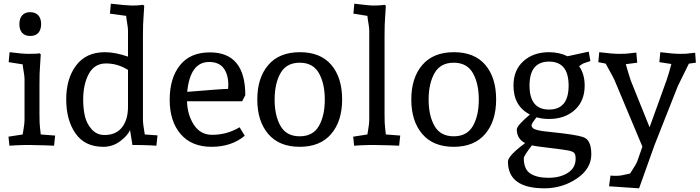

<svg xmlns="http://www.w3.org/2000/svg" viewBox="-20 -786 3798 1041"><path d="M85 -655Q85 -685 100 -702.5Q115 -720 143.5 -720Q172 -720 187.5 -703Q203 -686 203 -655.5Q203 -625 188 -608Q173 -591 144 -591Q115 -591 100 -608Q85 -625 85 -655ZM32 -503Q102 -494 136 -494Q170 -494 179 -495L195 -497L201 -491L197 -428Q194 -393 194 -327V-167Q194 -114 197 -93L201 -57L279 -51L273 4L225 2Q169 0 135 0Q101 0 63 2L31 4L26 -45L103 -57Q104 -66 108.5 -91.5Q113 -117 113 -137V-357Q113 -372 108.5 -397.5Q104 -423 103 -437L27 -449Z M581 -766Q668 -756 695 -756Q722 -756 740 -758L756 -760L762 -754L758 -691Q755 -656 755 -590V-137Q755 -114 765 -57L834 -52L828 4L795 2Q749 0 698 0L685 -81Q674 -53 633 -21.5Q592 10 540 10Q440 10 389.5 -62.5Q339 -135 339 -247.5Q339 -360 393 -431.5Q447 -503 549 -503Q604 -503 674 -479V-620Q674 -635 669.5 -660.5Q665 -686 664 -700L576 -712ZM547 -54Q609 -54 641.5 -95.5Q674 -137 674 -207V-407Q618 -442 555 -442Q492 -442 461.5 -385.5Q431 -329 431 -246Q431 -196 440.5 -155.5Q450 -115 477.5 -84.5Q505 -54 547 -54Z M1307 -50Q1235 10 1127 10Q1019 10 959.5 -59Q900 -128 900 -245Q900 -362 955.5 -432Q1011 -502 1118 -502Q1310 -502 1310 -270L1293 -237H994Q996 -163 1031.5 -109Q1067 -55 1130 -55Q1211 -55 1279 -96ZM1217 -312 1218 -324Q1218 -382 1192.5 -416Q1167 -450 1114 -450Q1011 -450 995 -288Q1184 -304 1217 -304Z M1606 -503Q1718 -503 1776.5 -434Q1835 -365 1835 -247Q1835 -129 1775.5 -59.5Q1716 10 1605 10Q1494 10 1434.5 -59.5Q1375 -129 1375 -246.5Q1375 -364 1434.5 -433.5Q1494 -503 1606 -503ZM1709 -103Q1741 -159 1741 -246Q1741 -333 1709 -389.5Q1677 -446 1605 -446Q1533 -446 1501 -389.5Q1469 -333 1469 -246Q1469 -159 1501 -103Q1533 -47 1605 -47Q1677 -47 1709 -103Z M1901 -766Q1979 -756 2005.5 -756Q2032 -756 2050 -758L2066 -760L2072 -754L2068 -691Q2065 -656 2065 -590V-167Q2065 -114 2068 -93L2072 -57L2150 -51L2144 4L2096 2Q2038 0 2004 0Q1970 0 1932 2L1900 4L1895 -45L1972 -57Q1973 -66 1977.5 -91.5Q1982 -117 1982 -137V-620Q1982 -635 1977.5 -660.5Q1973 -686 1972 -700L1896 -712Z M2441 -503Q2553 -503 2611.5 -434Q2670 -365 2670 -247Q2670 -129 2610.5 -59.5Q2551 10 2440 10Q2329 10 2269.5 -59.5Q2210 -129 2210 -246.5Q2210 -364 2269.5 -433.5Q2329 -503 2441 -503ZM2544 -103Q2576 -159 2576 -246Q2576 -333 2544 -389.5Q2512 -446 2440 -446Q2368 -446 2336 -389.5Q2304 -333 2304 -246Q2304 -159 2336 -103Q2368 -47 2440 -47Q2512 -47 2544 -103Z M2957 -141Q2920 -141 2889 -150Q2862 -116 2862 -107Q2862 -98 2870 -91Q2878 -84 2896.5 -80Q2915 -76 2931.5 -74Q2948 -72 2977 -69Q3103 -56 3141 -43Q3186 -29 3186 50Q3186 129 3107.5 182Q3029 235 2932 235Q2734 235 2734 90Q2734 59 2827 -10Q2782 -34 2782 -84Q2782 -105 2853 -165Q2764 -211 2764 -322Q2764 -406 2818 -454.5Q2872 -503 2957 -503Q3012 -503 3057 -481L3172 -506L3181 -455L3145 -443Q3139 -441 3120 -427Q3150 -384 3150 -322Q3150 -238 3096 -189.5Q3042 -141 2957 -141ZM2851 -322Q2851 -192 2957 -192Q3063 -192 3063 -322Q3063 -452 2957 -452Q2851 -452 2851 -322ZM2864 2Q2820 59 2820 72Q2820 132 2855.5 155Q2891 178 2954 178Q3017 178 3059 151Q3101 124 3101 75Q3101 52 3093.5 43.5Q3086 35 3061.5 30Q3037 25 2959.5 16Q2882 7 2864 2Z M3560 -503Q3630 -494 3667 -494Q3704 -494 3720 -497L3749 -500L3753 -446L3715 -441Q3657 -324 3655 -319L3529 0L3445 235L3282 224L3290 166Q3295 167 3306 167H3330Q3346 167 3396 155Q3428 107 3435 89L3463 9L3315 -344Q3311 -357 3264 -441L3224 -449L3229 -503Q3299 -494 3337.5 -494Q3376 -494 3395 -497L3430 -501L3435 -446L3373 -438Q3389 -382 3400 -349L3502 -96L3594 -351Q3609 -395 3620 -439L3555 -449Z"/></svg>

Font: Andada
Style: Regular
Weight: 400
Designer: Carolina Giovagnoli
Foundry: Carolina Giovagnoli
Version: Version 1.002